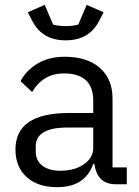

<svg xmlns="http://www.w3.org/2000/svg" viewBox="-20 -763 574 795"><path d="M115 -674 95 -712 165 -743 200 -661Q224 -655 252 -655Q280 -655 304 -661L339 -743L409 -712L389 -674Q348 -596 252 -596Q156 -596 115 -674ZM505 0H460Q382 0 371 -84H366Q332 12 217 12Q136 12 90 -30Q44 -72 44 -144Q44 -295 264 -295H366V-346Q366 -459 244 -459Q159 -459 113 -382L65 -427Q88 -471 135 -499.5Q182 -528 248 -528Q341 -528 393.5 -482Q446 -436 446 -354V-70H505ZM230 -56Q289 -56 327.5 -83Q366 -110 366 -150V-235H260Q128 -235 128 -157V-136Q128 -98 155.5 -77Q183 -56 230 -56Z"/></svg>

Font: Aneliza
Style: Regular
Weight: 400
Designer: Mike Abbink, Paul van der Laan, Pieter van Rosmalen
Foundry: Bold Monday
Version: Version 3.0